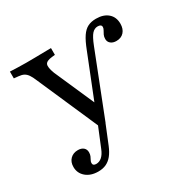

<svg xmlns="http://www.w3.org/2000/svg" viewBox="-142 -563 883 890"><g transform="rotate(-30 299.5 -117.5)"><path d="M246 13.7 101.6 -316.1Q92.7 -337.9 84.3 -350Q75.8 -362.1 65.3 -367.7Q54.8 -373.4 37.1 -375L13.7 -377.4V-413.7Q32.3 -412.9 55.2 -412.1Q78.2 -411.3 99.2 -411.3H100.8H101.6Q125.8 -411.3 150.8 -411.7Q175.8 -412.1 197.6 -412.5Q219.4 -412.9 233.1 -412.9V-376.6L217.7 -375Q186.3 -371.8 180.2 -357.7Q174.2 -343.5 187.9 -307.3L288.7 -78.2L274.2 -75.8L371.8 -321Q387.9 -362.9 403.2 -385.5Q418.5 -408.1 437.1 -417.3Q455.6 -426.6 481.5 -426.6Q521.8 -426.6 545.2 -406Q568.5 -385.5 568.5 -350Q568.5 -322.6 553.6 -306Q538.7 -289.5 512.9 -289.5Q494.4 -289.5 483.1 -298.8Q471.8 -308.1 471.8 -323.4Q471.8 -335.5 476.2 -344.8Q480.6 -354 485.5 -362.1Q490.3 -370.2 490.3 -377.4Q490.3 -391.9 470.2 -391.9Q453.2 -391.9 439.9 -377.4Q426.6 -362.9 410.5 -321.8L279 13.7ZM137.9 192.7Q97.6 192.7 72.6 171.4Q47.6 150 47.6 116.9Q47.6 90.3 63.3 74.6Q79 58.9 104 58.9Q122.6 58.9 133.5 68.1Q144.4 77.4 144.4 93.5Q144.4 104.8 140.7 113.3Q137.1 121.8 133.1 128.6Q129 135.5 129 142.7Q129 157.3 146.8 157.3Q163.7 157.3 177.4 145.2Q191.1 133.1 200.8 108.9L252.4 -16.9L283.9 0.8L237.9 113.7Q226.6 141.1 212.5 158.5Q198.4 175.8 180.2 184.3Q162.1 192.7 137.9 192.7Z"/></g></svg>

Font: Playfair 9pt
Style: Regular
Weight: 400
Designer: Claus Eggers Sørensen
Foundry: Claus Eggers Sørensen
Version: Version 2.203